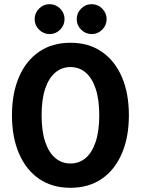

<svg xmlns="http://www.w3.org/2000/svg" viewBox="-20 -884 672 916"><path d="M316 12Q229 12 166.7 -30.7Q104.4 -73.3 70.8 -151.3Q37.1 -229.3 37.1 -334Q37.1 -439.5 70.8 -517.1Q104.4 -594.7 166.7 -637.3Q229 -680 316 -680Q403 -680 465.3 -637.3Q527.6 -594.7 561.2 -517.1Q594.9 -439.5 594.9 -334Q594.9 -229.3 561.2 -151.3Q527.6 -73.3 465.3 -30.7Q403 12 316 12ZM316 -104Q357.7 -104 388.4 -129.9Q419.1 -155.8 436.3 -207.1Q453.5 -258.3 453.5 -334Q453.5 -409.9 436.3 -461Q419.1 -512.2 388.4 -538.1Q357.7 -564 316 -564Q275.1 -564 244 -538.1Q212.9 -512.2 195.7 -461Q178.5 -409.9 178.5 -334Q178.5 -258.3 195.7 -207.1Q212.9 -155.8 244 -129.9Q275.1 -104 316 -104ZM417.5 -721.4Q388.4 -721.4 367.2 -742.4Q346 -763.4 346 -792.6Q346 -821.7 367 -842.9Q388 -864.1 417.2 -864.1Q446.3 -864.1 467.5 -843.1Q488.7 -822 488.7 -792.9Q488.7 -763.8 467.7 -742.6Q446.6 -721.4 417.5 -721.4ZM216.8 -721.4Q187.7 -721.4 166.5 -742.4Q145.3 -763.4 145.3 -792.6Q145.3 -821.7 166.3 -842.9Q187.4 -864.1 216.5 -864.1Q245.6 -864.1 266.8 -843.1Q288 -822 288 -792.9Q288 -763.8 267 -742.6Q246 -721.4 216.8 -721.4Z"/></svg>

Font: Atkinson Hyperlegible Mono ExtraLight
Style: Regular
Weight: 200
Monospace: yes
Designer: Elliott Scott, Megan Eiswerth, Linus Boman, Theodore Petrosky, Letters from Sweden
Foundry: Applied Design Works, Letters from Sweden
Version: Version 2.001